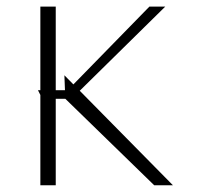

<svg xmlns="http://www.w3.org/2000/svg" viewBox="-20 -548 631 568"><path d="M144.9 -528.4V-281.2H172.2L170.5 -325.3L197.1 -298.3L421.9 -528.4H468.8L215.9 -279.5L491.5 0H436.1L173.3 -255.7H144.9V0H99.4V-267L92.3 -281.2H99.4V-528.4Z"/></svg>

Font: Inter UI Thin
Style: Regular
Weight: 100
Designer: Rasmus Andersson
Foundry: rsms
Version: 3.2;8d6f07862